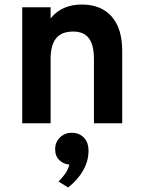

<svg xmlns="http://www.w3.org/2000/svg" viewBox="-20 -543 632 846"><path d="M78 0V-511H203V-462Q227.5 -492.5 261.8 -507.8Q296 -523 340 -523Q425.5 -523 472 -470.2Q518.5 -417.5 518.5 -318.5V0H394V-280Q394 -344.5 371.8 -374.2Q349.5 -404 302.5 -404Q251.5 -404 227.2 -374.2Q203 -344.5 203 -282V0ZM280 283 238 257Q254 240.5 267 222.8Q280 205 285.5 182Q260 180.5 241.5 162.5Q223 144.5 223 114Q223 83.5 244 62.8Q265 42 297 42Q328 42 349 62.8Q370 83.5 370 122Q370 166 346.5 207.8Q323 249.5 280 283Z"/></svg>

Font: Undotted
Style: Bold
Weight: 700
Designer: Delve Withrington, Dave Bailey, Thomas Jockin
Foundry: Delve Fonts LLC
Version: Version 4.000